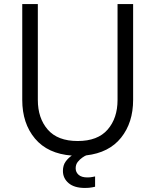

<svg xmlns="http://www.w3.org/2000/svg" viewBox="-20 -760 768 949"><path d="M400 169Q347 169 319 145Q291 121 291 85Q291 57 304.5 38.5Q318 20 335 9Q216 0 153 -75Q90 -150 90 -266V-740H167V-266Q167 -176 216 -119.5Q265 -63 364 -63Q463 -63 512 -119.5Q561 -176 561 -266V-740H638V-266Q638 -154 578.5 -79.5Q519 -5 406 8Q400 10 387.5 18.5Q375 27 364.5 40Q354 53 354 72Q354 91 368.5 104Q383 117 412 117Q426 117 438 114.5Q450 112 450 112V163Q450 163 435.5 166Q421 169 400 169Z"/></svg>

Font: Be Vietnam Pro Light
Style: Regular
Weight: 300
Designer: Lam Bao, Tony Le, Vietanh Nguyen
Foundry: Yellow Type Foundry
Version: Version 1.002; ttfautohint (v1.8.3)